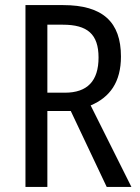

<svg xmlns="http://www.w3.org/2000/svg" viewBox="-20 -734 549 754"><path d="M228 -714H80V0H166V-298H258L399 0H496L336 -320C412 -352 455 -412 455 -512C455 -647 384 -714 228 -714ZM227 -637C323 -637 367 -600 367 -508C367 -416 323 -370 235 -370H166V-637Z"/></svg>

Font: Noto Sans Georgian Condensed
Style: Regular
Weight: 400
Width: 3
Designer: Monotype Design Team, Akaki Razmadze
Foundry: Google LLC
Version: Version 2.005